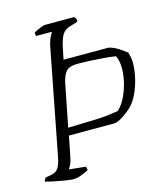

<svg xmlns="http://www.w3.org/2000/svg" viewBox="-111 -784 735 864"><g transform="rotate(-15 257.0 -352.0)"><path d="M122 0Q113 0 87.5 -4Q62 -8 35.5 -13.5Q9 -19 -4 -23Q-2 -28 0.5 -33Q3 -38 7 -40L30 -44Q41 -46 51 -51Q61 -56 69 -70.5Q77 -85 83 -116L176 -596Q182 -628 191 -645.5Q200 -663 202 -666H129Q126 -671 126 -682Q130 -685 140.5 -690Q151 -695 162.5 -699.5Q174 -704 180 -704H316Q318 -701 322 -696Q326 -691 324 -680L285 -668Q265 -662 252.5 -645Q240 -628 230 -580L220 -531H429Q452 -526 474.5 -511.5Q497 -497 510 -486Q513 -476 515.5 -463Q518 -450 518 -437Q518 -404 509.5 -367Q501 -330 486 -298Q471 -266 451 -246Q435 -230 408.5 -212.5Q382 -195 364 -195H155L137 -104Q133 -80 126 -66.5Q119 -53 115 -48L192 -40Q194 -38 195 -32Q196 -26 196 -23Q181 -15 161.5 -7.5Q142 0 122 0ZM161 -230Q226 -232 284 -233.5Q342 -235 396 -245Q417 -264 432 -294.5Q447 -325 455.5 -360Q464 -395 464 -426Q464 -461 452 -485Q428 -489 396 -491.5Q364 -494 332.5 -495.5Q301 -497 276 -497Q239 -497 223.5 -481Q208 -465 200 -427Z"/></g></svg>

Font: Texturina 72pt 72pt Thin
Style: Italic
Weight: 100
Italic angle: -11°
Designer: Guillermo Torres Carreño
Foundry: Omnibus-Type
Version: Version 1.002; ttfautohint (v1.8.3)